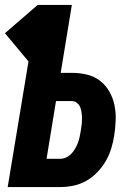

<svg xmlns="http://www.w3.org/2000/svg" viewBox="-31 -755 551 775"><path d="M0 0 84 -507 -11 -621 121 -735H259L214 -461H259Q290 -461 319.5 -454Q349 -447 372 -429.5Q395 -412 410 -386Q425 -360 431 -331Q437 -302 436 -271Q435 -240 430 -208Q426 -182 418 -155.5Q410 -129 396 -105Q382 -81 362 -60Q342 -39 317 -25Q292 -11 265.5 -5.5Q239 0 212 0ZM212 -114Q224 -114 236 -119.5Q248 -125 257 -134.5Q266 -144 272.5 -155.5Q279 -167 283.5 -178.5Q288 -190 290.5 -202.5Q293 -215 295 -227Q297 -239 298.5 -251Q300 -263 300 -275Q300 -287 298.5 -299Q297 -311 293 -321.5Q289 -332 280 -339.5Q271 -347 259 -347H195L157 -114Z"/></svg>

Font: Iosevka SS04 Heavy Oblique
Style: Regular
Weight: 900
Italic angle: -9°
Monospace: yes
Designer: Belleve Invis
Foundry: Belleve Invis
Version: Version 19.0.0; ttfautohint (v1.8.4)